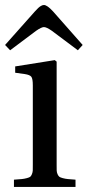

<svg xmlns="http://www.w3.org/2000/svg" viewBox="-23 -740 347 760"><path d="M-2.9 -562 115.2 -694.8Q124 -704.1 128.2 -708.3Q132.3 -712.4 138.7 -716.3Q145 -720.2 150.9 -720.2Q163.6 -720.2 187 -694.8L304.2 -562L285.2 -541L182.1 -618.2Q161.1 -632.8 150.9 -632.8Q141.1 -632.8 120.1 -618.2L17.1 -541ZM32.2 0V-28.8Q52.7 -30.3 63 -31.2Q73.2 -32.2 83.3 -34.9Q93.3 -37.6 96.7 -40.3Q100.1 -43 103.3 -50.5Q106.4 -58.1 106.7 -65.2Q106.9 -72.3 106.9 -86.9V-401.9Q106.9 -428.2 101.1 -436Q95.2 -443.8 75.2 -446.8L37.1 -452.1V-477.1L193.8 -502L201.2 -496.1V-86.9Q201.2 -72.8 201.4 -65.2Q201.7 -57.6 204.8 -50.5Q208 -43.5 211.7 -40.5Q215.3 -37.6 225.3 -34.9Q235.4 -32.2 245.6 -31.2Q255.9 -30.3 275.9 -28.8V0Z"/></svg>

Font: Heuristica
Style: Regular
Weight: 400
Version: Version 1.0.2